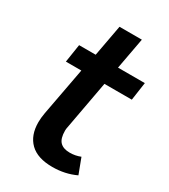

<svg xmlns="http://www.w3.org/2000/svg" viewBox="-179 -795 785 893"><g transform="rotate(30 213.5 -348.5)"><path d="M89 -136Q89 -159 94 -187L142 -444H59L74 -541H163L194 -709H314L283 -541H427L413 -444H266L218 -182Q216 -174 216 -164Q216 -122 233.5 -104Q251 -86 286 -86Q316 -86 343 -97L374 -15Q317 12 249 12Q169 12 129 -27Q89 -66 89 -136Z"/></g></svg>

Font: Nebula Sans Semibold
Style: Regular
Weight: 600
Italic angle: -9°
Designer: Paul D. Hunt for Adobe (as Source Sans)
Foundry: Nebula Entertainment & Broadcasting LLC
Version: Version 1.010